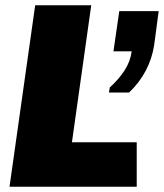

<svg xmlns="http://www.w3.org/2000/svg" viewBox="-20 -706 620 726"><path d="M16 0 113 -686H325L252 -168H497V0ZM392 -356 395 -375Q430 -407 451.5 -440.5Q473 -474 478 -512H409L431 -664H580L563 -536Q555 -484 531 -438.5Q507 -393 468 -356Z"/></svg>

Font: Chivo Medium Black
Style: Italic
Weight: 900
Italic angle: -8.05°
Version: Version 2.002